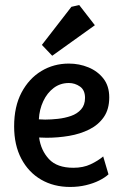

<svg xmlns="http://www.w3.org/2000/svg" viewBox="-20 -737 489 761"><path d="M258 4Q193 4 143 -25Q93 -54 64.5 -108Q36 -162 36 -236Q36 -315 65.5 -370.5Q95 -426 144 -455.5Q193 -485 253 -485Q294 -485 330.5 -470Q367 -455 390 -425.5Q413 -396 413 -351Q413 -304 391.5 -273Q370 -242 334 -224Q298 -206 254 -198.5Q210 -191 165 -191L135 -192Q142 -141 174 -106.5Q206 -72 271 -72Q310 -72 339.5 -86Q369 -100 389 -117L410 -46Q396 -33 373 -21.5Q350 -10 320.5 -3Q291 4 258 4ZM134 -264 159 -263Q182 -263 209.5 -266Q237 -269 261.5 -277.5Q286 -286 301.5 -303.5Q317 -321 317 -349Q317 -380 297 -394Q277 -408 253 -408Q219 -408 193 -388.5Q167 -369 151.5 -336Q136 -303 134 -264ZM187 -516 146 -559 263 -710 294 -717 356 -637Z"/></svg>

Font: Kreon
Style: Regular
Weight: 400
Designer: Julia Petretta
Foundry: Julia Petretta and Eli Heuer
Version: Version 2.002